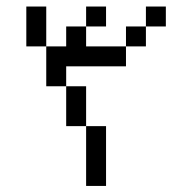

<svg xmlns="http://www.w3.org/2000/svg" viewBox="-20 -708 540 602"><path d="M312.5 -625V-687.5H250V-625H187.5V-562.5H125Q125 -562.5 125 -437.5H187.5Q187.5 -437.5 187.5 -312.5H250V-125H312.5V-312.5H250Q250 -312.5 250 -437.5H187.5V-500H375V-562.5H250V-625ZM500 -625V-687.5H437.5V-625H375V-562.5H437.5V-625ZM125 -562.5Q125 -562.5 125 -687.5H62.5Q62.5 -687.5 62.5 -562.5Z"/></svg>

Font: Unifont
Style: Regular
Weight: 500
Version: Version 15.1.04